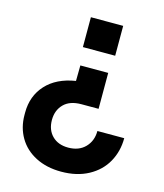

<svg xmlns="http://www.w3.org/2000/svg" viewBox="-112 -627 783 919"><g transform="rotate(15 279.5 -167.5)"><path d="M373 -129H288Q231 -129 201 -98.5Q171 -68 171 -20Q171 29 200.5 58.5Q230 88 280 88Q333 88 364 56Q395 24 395 -25H528Q528 40 498.5 93Q469 146 412 177Q355 208 277 208Q205 208 150.5 180Q96 152 67 102.5Q38 53 38 -9V-21Q38 -103 89 -159Q140 -215 234 -230L235 -307H373ZM384 -395H224V-543H384Z"/></g></svg>

Font: Sora-SIA SemiBold
Style: Regular
Weight: 600
Designer: Jonathan Barnbrook, Julián Moncada
Foundry: Barnbrook Fonts
Version: Version 2.000